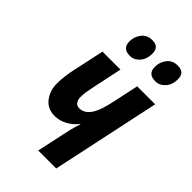

<svg xmlns="http://www.w3.org/2000/svg" viewBox="-227 -828 907 907"><g transform="rotate(45 226.0 -375.0)"><path d="M215.8 0 252.9 -171.9Q255.9 -184.6 260.3 -200Q264.6 -215.3 269 -229H267.1Q247.1 -202.1 216.8 -186Q186.5 -169.9 155.8 -169.9Q106.9 -169.9 80.6 -204.6Q54.2 -239.3 54.2 -285.2Q54.2 -337.4 68.8 -398.9L100.1 -544.9H220.2L189.9 -401.9Q185.1 -378.9 181.6 -358.9Q178.2 -338.9 178.2 -318.8Q178.2 -301.8 186.8 -289.8Q195.3 -277.8 210.9 -277.8Q244.1 -277.8 266.6 -309.6Q289.1 -341.3 304.2 -415L332 -544.9H452.1L335.9 0ZM375 -622.1Q325.7 -622.1 325.7 -668.9Q325.7 -700.7 344.7 -725.3Q363.8 -750 398.9 -750Q444.8 -750 444.8 -705.1Q444.8 -668 424.3 -645Q403.8 -622.1 375 -622.1ZM205.1 -622.1Q155.8 -622.1 155.8 -668.9Q155.8 -700.7 174.8 -725.3Q193.8 -750 229 -750Q273.9 -750 273.9 -705.1Q273.9 -668 253.7 -645Q233.4 -622.1 205.1 -622.1Z"/></g></svg>

Font: Open Sans Condensed
Style: Bold Italic
Weight: 700
Width: 3
Italic angle: -12°
Designer: Monotype Design Team
Foundry: Monotype Imaging Inc.
Version: Version 3.003; ttfautohint (v1.8.4)